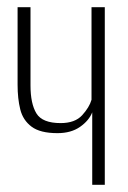

<svg xmlns="http://www.w3.org/2000/svg" viewBox="-20 -515 358 535"><path d="M237 0V-202Q228 -179 203 -161.5Q178 -144 140 -144Q92 -144 68 -162Q44 -180 36.5 -210Q29 -240 29 -279V-495H65V-277Q65 -226 81.5 -199Q98 -172 149 -172Q189 -172 209 -194Q229 -216 235 -237V-495H272V0Z"/></svg>

Font: Alumni Sans ExtraLight
Style: Regular
Weight: 250
Version: Version 1.018